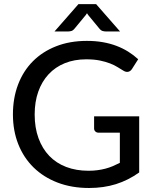

<svg xmlns="http://www.w3.org/2000/svg" viewBox="-20 -930 770 958"><path d="M674.5 -349.5V-69.5Q620 -30.5 558.5 -11.2Q497 8 424.5 8Q337.5 8 267.2 -19Q197 -46 147.5 -94.5Q98 -143 71.2 -210.5Q44.5 -278 44.5 -359Q44.5 -440.5 70.2 -508.2Q96 -576 144 -624.2Q192 -672.5 260.2 -699.2Q328.5 -726 413.5 -726Q456.5 -726 493.2 -719.5Q530 -713 561.5 -701Q593 -689 619.8 -672.2Q646.5 -655.5 669.5 -634.5L639 -586.5Q632 -575 620.5 -572Q609 -569 595.5 -577.5Q582.5 -585 566.8 -595Q551 -605 529.2 -613.5Q507.5 -622 478.5 -628Q449.5 -634 410 -634Q351 -634 303.5 -614.8Q256 -595.5 222.5 -559.5Q189 -523.5 171 -472.8Q153 -422 153 -359Q153 -293 172 -240.8Q191 -188.5 225.8 -152.2Q260.5 -116 310.2 -97Q360 -78 421.5 -78Q445.5 -78 466.2 -80.8Q487 -83.5 506 -88.5Q525 -93.5 542.8 -101Q560.5 -108.5 578 -117.5V-268H472Q462 -268 455.8 -274Q449.5 -280 449.5 -289V-349.5ZM579 -773H508Q501.5 -773 492.5 -775.2Q483.5 -777.5 474.5 -789L420 -855L414 -864L408 -855L353.5 -789Q344.5 -777.5 335.5 -775.2Q326.5 -773 320 -773H252L371.5 -909.5H459.5Z"/></svg>

Font: Lato 2
Style: Regular
Weight: 500
Designer: Lukasz Dziedzic with Adam Twardoch and Botio Nikoltchev
Foundry: tyPoland Lukasz Dziedzic
Version: Version 2.015; 2015-08-06; http://www.latofonts.com/